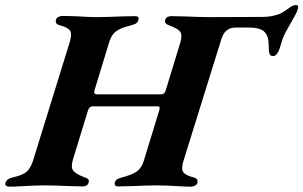

<svg xmlns="http://www.w3.org/2000/svg" viewBox="-62 -716 1169 740"><path d="M-26.5 3.4Q-33.6 3.4 -38.3 -0.4Q-43 -4.1 -41.3 -10.9Q-36.4 -27 -13.5 -32.2Q22.7 -40 39 -52.7Q55.3 -65.5 65.5 -97.4L205.9 -551Q216.1 -583.5 208.6 -596.8Q201.1 -610.1 168.1 -618.7Q158.8 -620.9 155.2 -626.3Q151.5 -631.7 153.9 -640.4Q155.6 -647.2 163.3 -650.9Q171.1 -654.6 178.2 -654.6Q200.7 -654.6 224.2 -653.6Q247.6 -652.6 269.8 -651.3Q292.1 -650 311.7 -650Q331.6 -650 357.2 -650.9Q382.8 -651.8 409.7 -652.8Q436.6 -653.8 458.3 -653.8Q475.7 -653.8 471.6 -639.5Q469.2 -630.1 462.5 -625.9Q455.7 -621.7 443.7 -618.7Q414.7 -611.4 398.2 -603.2Q381.6 -594.9 372.7 -582.5Q363.8 -570.2 357.8 -550.2L301.8 -366.3Q298.1 -352.4 312.6 -352.4H559Q572.4 -352.4 576.4 -366.8L632.5 -550.4Q641.3 -579.8 633.4 -592.5Q625.5 -605.2 589.2 -618.7Q580.8 -621.7 576.7 -625.9Q572.6 -630.1 575 -639.5Q576.7 -647.2 583.2 -650.5Q589.8 -653.8 597.7 -653.8Q619.4 -653.8 645.9 -652.8Q672.5 -651.8 698.5 -650.9Q724.5 -650 743.8 -650L948.4 -650.8Q973.5 -650.8 992.8 -655.6Q1012.1 -660.3 1021.3 -665Q1039.4 -675.1 1053 -685.8Q1066.6 -696.5 1079.4 -696.5Q1085.7 -696.5 1086.8 -691.9Q1088 -687.2 1085.2 -679.2Q1084.2 -675 1081.6 -669.3Q1079.1 -663.6 1076.3 -658.6Q1065.6 -639 1055.4 -621.5Q1045.1 -604.1 1036.9 -588.3Q1028.7 -572.4 1023.7 -555.3L1018 -535.9Q1013.4 -519.6 1006.3 -509.7Q999.2 -499.8 989.6 -499.8Q980.1 -499.8 976.7 -509.2Q973.4 -518.6 973.7 -539.2Q974.1 -575.8 957.7 -592.8Q941.3 -609.8 897.4 -609.8H844.8Q827 -609.8 813.1 -600Q799.2 -590.2 791.4 -565.9L645.6 -97.5Q635.4 -65.5 644.1 -52.7Q652.9 -40 684.2 -32.2Q693.5 -30 697.3 -24.8Q701 -19.6 698.6 -10.9Q696.9 -4.1 689.2 -0.4Q681.4 3.4 674.3 3.4Q654.2 3.4 630.9 1.9Q607.5 0.4 584.1 -0.6Q560.6 -1.6 540.8 -1.6Q521.8 -1.6 495.6 -0.6Q469.3 0.4 442.4 1.4Q415.6 2.5 393.8 2.5Q377.2 2.5 380.5 -11.7Q383 -21.2 390 -25.2Q397 -29.2 408.3 -32.2Q448.5 -42.9 466.4 -56Q484.3 -69.1 492.7 -97.8L551.4 -289.5Q554.2 -297 553.2 -301.6Q552.3 -306.2 544.8 -306.2H296.6Q281.7 -306.2 277.1 -290.3L218.6 -99.4Q210.2 -70.9 220.6 -57.8Q231 -44.8 265.1 -32.2Q274.4 -29.2 278.1 -25.2Q281.9 -21.2 279.4 -11.7Q277.8 -4.9 271.7 -1.2Q265.5 2.5 256.8 2.5Q235.1 2.5 208.9 1.4Q182.6 0.4 157.4 -0.6Q132.1 -1.6 111.9 -1.6Q91.9 -1.6 67.3 -0.6Q42.6 0.4 18.1 1.9Q-6.4 3.4 -26.5 3.4Z"/></svg>

Font: EB Garamond
Style: Italic
Weight: 400
Italic angle: -17.2°
Designer: Georg Duffner and Octavio Pardo
Foundry: Georg Duffner
Version: Version 1.001